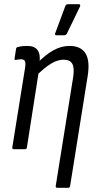

<svg xmlns="http://www.w3.org/2000/svg" viewBox="-20 -715 470 920"><path d="M255 185Q246 185 247 176L331 -348Q337 -391 326 -410Q315 -429 284 -429Q256 -429 224.5 -410Q193 -391 152 -350L158 -412Q198 -453 236 -474Q274 -495 313 -495Q367 -495 389.5 -459.5Q412 -424 400 -350L316 176Q315 185 306 185ZM46 0Q38 0 39 -9L100 -389Q104 -415 99 -423Q94 -431 80 -431Q75 -431 68.5 -430Q62 -429 56 -428Q48 -426 50 -436L57 -481Q58 -489 67 -490Q78 -493 89.5 -494Q101 -495 111 -495Q146 -495 160.5 -474Q175 -453 169 -415L166 -400V-374L109 -9Q108 0 99 0ZM249 -546Q245 -546 244 -549.5Q243 -553 245 -557L293 -686Q295 -691 298.5 -693Q302 -695 308 -695H357Q363 -695 364 -691.5Q365 -688 363 -683L301 -555Q297 -546 286 -546Z"/></svg>

Font: Sofia Sans Condensed
Style: Italic
Weight: 400
Italic angle: -9°
Designer: Botio Nikoltchev, Ani Petrova
Foundry: lettersoup
Version: Version 4.101